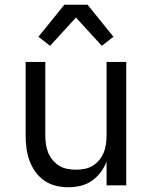

<svg xmlns="http://www.w3.org/2000/svg" viewBox="-20 -781 640 809"><path d="M267 8Q241 8 214.5 1.5Q188 -5 166 -20.5Q144 -36 128.5 -58Q113 -80 104 -105Q95 -130 91.5 -156.5Q88 -183 88 -210V-520H171V-210Q171 -192 173.5 -173.5Q176 -155 183 -138Q190 -121 202 -106.5Q214 -92 229.5 -82.5Q245 -73 263.5 -69.5Q282 -66 300 -66Q318 -66 336.5 -69.5Q355 -73 370.5 -82.5Q386 -92 398 -106.5Q410 -121 417 -138Q424 -155 426.5 -173.5Q429 -192 429 -210V-520H512V0H429V-100Q420 -76 404 -55Q388 -34 366.5 -19Q345 -4 319.5 2Q294 8 267 8ZM191 -588 142 -626 251 -761H349L458 -626L409 -588L300 -707Z"/></svg>

Font: Iosevka Extended
Style: Regular
Weight: 400
Width: 7
Monospace: yes
Designer: Belleve Invis
Foundry: Belleve Invis
Version: Version 32.5.0; ttfautohint (v1.8.4)